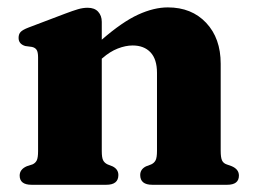

<svg xmlns="http://www.w3.org/2000/svg" viewBox="-20 -512 706 532"><path d="M262 -451.5V-402Q319 -451.5 362.8 -471.5Q406.5 -491.5 445 -491.5Q511 -491.5 551.2 -448.8Q591.5 -406 591.5 -335.5V-94Q591.5 -75.5 595.2 -67.5Q599 -59.5 608 -56.5L622 -51.5Q642 -43 642 -25.5Q642 0 609.5 0H402Q368.5 0 368.5 -27Q368.5 -43 384.5 -51L399 -56.5Q407.5 -60.5 411.2 -68Q415 -75.5 415 -94V-310Q415 -348 397 -367Q379 -386 347.5 -386Q328 -386 306.2 -377.5Q284.5 -369 264 -351L262 -349.5V-93.5Q262 -75 265.8 -67.8Q269.5 -60.5 278 -56.5L292 -51Q308 -43 308 -27Q308 0 274.5 0H67.5Q34.5 0 34.5 -25.5Q34.5 -43 54.5 -51.5L70 -56.5Q78 -60 81.8 -67.5Q85.5 -75 85.5 -93V-353Q85.5 -367.5 81.5 -373.8Q77.5 -380 68.5 -382L50 -384.5Q31.5 -390 31.5 -407Q31.5 -417.5 37.2 -423.5Q43 -429.5 58.5 -435.5L160 -474Q182.5 -482.5 196.2 -486.5Q210 -490.5 223 -490.5Q242 -490.5 252 -479.5Q262 -468.5 262 -451.5Z"/></svg>

Font: Fraunces 9pt
Style: Bold
Weight: 700
Version: Version 1.000;[b76b70a41]